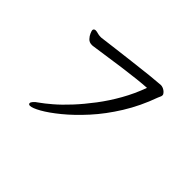

<svg xmlns="http://www.w3.org/2000/svg" viewBox="-131 -948 1263 1263"><g transform="rotate(45 500.0 -317.0)"><path d="M250 -535H243Q220 -535 205.5 -550.5Q191 -566 184 -583Q177 -600 177 -605Q177 -619 192 -621H195Q205 -621 218 -617Q231 -613 246 -613H254Q304 -619 369.5 -627.5Q435 -636 505 -644Q677 -665 752 -670Q761 -670 774 -665Q787 -659 796 -650Q807 -639 807 -630Q807 -621 803 -614Q799 -607 796 -598Q753 -478 691 -378.5Q629 -279 559.5 -202.5Q490 -126 424.5 -72.5Q359 -19 310 8.5Q261 36 239 36Q225 36 225 24Q225 17 235 5Q245 -7 265 -20Q295 -41 339 -78.5Q383 -116 433 -170Q483 -224 533.5 -290.5Q584 -357 627 -433Q670 -509 700 -592Q629 -588 488 -569Q426 -560 258 -536Q254 -535 250 -535Z"/></g></svg>

Font: Moon Stars Kai HW
Style: Bold
Weight: 700
Designer: GuiWonder
Version: Version 1.101